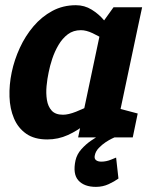

<svg xmlns="http://www.w3.org/2000/svg" viewBox="-20 -528 595 738"><path d="M373.3 -440 511.3 -430 420.3 0H280.3ZM373.3 -440 416.3 -500H526.3L511.3 -430ZM397.7 -163.3 407.7 -160Q407.7 -160 395.8 -143Q384 -126 361.8 -101Q339.7 -76 309 -51Q278.3 -26 241 -9Q203.7 8 161.7 8L222.3 -87Q242.7 -87 272 -98.5Q301.3 -110 330.2 -125.2Q359 -140.3 378.3 -151.8Q397.7 -163.3 397.7 -163.3ZM434.3 -336.7Q434.3 -336.7 419.8 -348.2Q405.3 -359.7 382.8 -374.3Q360.3 -389 335.8 -400.5Q311.3 -412 291 -412L271.7 -508Q304.7 -508 332.3 -491Q360 -474 380.8 -449Q401.7 -424 416.3 -399Q431 -374 438.3 -357Q445.7 -340 445.7 -340ZM291 -412Q261.7 -412 240.7 -396.2Q219.7 -380.3 204.8 -355Q190 -329.7 180.8 -302Q171.7 -274.3 167 -250Q161.7 -225.7 159 -197.5Q156.3 -169.3 160.3 -144Q164.3 -118.7 178.7 -102.8Q193 -87 222.3 -87L161.7 8Q112 8 80.7 -14Q49.3 -36 33.7 -73Q18 -110 16.5 -156Q15 -202 25 -250Q35 -298 56.2 -344Q77.3 -390 108.8 -427Q140.3 -464 181.2 -486Q222 -508 271.7 -508ZM410.3 0 409 -118.3 509.3 -91.7 490.3 0ZM420.3 0Q420.3 0 410 4.8Q399.7 9.7 385.8 18.8Q372 28 359.7 40.8Q347.3 53.7 344.3 69.7Q341.7 81.7 349 87.5Q356.3 93.3 369.3 93.3Q388.3 93.3 407.3 85.5Q426.3 77.7 426.3 77.7L435.3 158.3Q420.3 169.3 397.7 179.8Q375 190.3 348.7 190.3Q303.7 190.3 281.3 165.5Q259 140.7 270.3 88.3Q275.7 64.7 292.8 45.5Q310 26.3 330.2 12.5Q350.3 -1.3 364.8 -8.7Q379.3 -16 379.3 -16Z"/></svg>

Font: Epunda Slab Light
Style: Italic
Weight: 300
Italic angle: -12°
Designer: Simon Atzbach
Foundry: typofactur
Version: Version 1.102